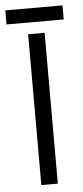

<svg xmlns="http://www.w3.org/2000/svg" viewBox="-73 -759 342 789"><g transform="rotate(-5 98.0 -364.0)"><path d="M-20 -670V-728H216V-670ZM65 -622H133V0H65Z"/></g></svg>

Font: Teko Light
Style: Regular
Weight: 300
Designer: Manushi Parikh, Jonny Pinhorn
Foundry: Indian Type Foundry
Version: Version 1.105;PS 1.0;hotconv 1.0.78;makeotf.lib2.5.61930; tt